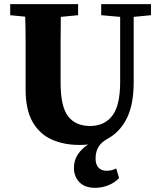

<svg xmlns="http://www.w3.org/2000/svg" viewBox="-20 -677 771 922"><path d="M437 225Q387 225 361 197.5Q335 170 335 130Q335 93 353.5 65Q372 37 403 17Q393 18 382.5 18.5Q372 19 361 19Q286 19 227.5 -7.5Q169 -34 136 -92.5Q103 -151 103 -248V-357Q103 -416 103 -476.5Q103 -537 101 -597L29 -604V-657H355V-604L272 -596Q271 -537 271 -477Q271 -417 271 -357V-280Q271 -165 307 -118.5Q343 -72 413 -72Q481 -72 519 -121Q557 -170 557 -283V-596L466 -604V-657H705V-604L622 -596V-283Q622 -175 589 -109Q556 -43 497 -11Q465 7 452 30Q439 53 439 84Q439 113 453 128Q467 143 492 143Q517 143 538 132L552 178Q530 201 499.5 213Q469 225 437 225Z"/></svg>

Font: Source Serif 4
Style: Bold
Weight: 700
Designer: Frank Grießhammer
Foundry: Adobe
Version: Version 4.005;hotconv 1.1.0;makeotfexe 2.6.0